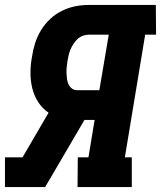

<svg xmlns="http://www.w3.org/2000/svg" viewBox="-23 -755 650 775"><path d="M-3 0V-120H68L173 -300Q148 -317 131.5 -342.5Q115 -368 107.5 -398Q100 -428 100 -460.5Q100 -493 106 -525Q110 -553 118.5 -580Q127 -607 142 -632Q157 -657 178.5 -677.5Q200 -698 226.5 -711Q253 -724 280 -729.5Q307 -735 335 -735H606L607 -615H563L481 -120H509V0H290L291 -120H334L359 -271H318L181 -37L159 0ZM288 -391H378L416 -615H335Q323 -615 311 -610.5Q299 -606 289.5 -597Q280 -588 273 -577Q266 -566 261 -554Q256 -542 253.5 -530Q251 -518 249 -506Q247 -494 246 -482Q245 -470 245.5 -458.5Q246 -447 247.5 -435.5Q249 -424 254 -414Q259 -404 267.5 -397.5Q276 -391 288 -391Z"/></svg>

Font: Iosevka Etoile Heavy
Style: Italic
Weight: 900
Italic angle: -9°
Designer: Belleve Invis
Foundry: Belleve Invis
Version: Version 22.1.2; ttfautohint (v1.8.4)